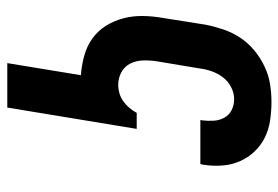

<svg xmlns="http://www.w3.org/2000/svg" viewBox="-142 -426 783 540"><g transform="rotate(90 250.0 -156.5)"><path d="M158 215 192 8Q164 6 137 -1.5Q110 -9 88.5 -24.5Q67 -40 53 -62.5Q39 -85 32 -111.5Q25 -138 25.5 -166.5Q26 -195 31 -223L50 -343Q55 -368 63.5 -393Q72 -418 86.5 -440Q101 -462 122 -479.5Q143 -497 167.5 -508.5Q192 -520 217 -524Q242 -528 267 -528Q294 -528 320 -524Q346 -520 368 -509Q390 -498 407 -480Q424 -462 434 -439Q444 -416 446 -390Q448 -364 444 -338L442 -328H318L319 -333Q321 -349 320 -365.5Q319 -382 311.5 -395.5Q304 -409 290 -416Q276 -423 259 -423Q242 -423 225.5 -414.5Q209 -406 198 -391.5Q187 -377 181 -360Q175 -343 173 -326L153 -206Q150 -187 150.5 -167.5Q151 -148 159 -131.5Q167 -115 183.5 -106Q200 -97 219 -97Q231 -97 243 -100.5Q255 -104 265 -111Q275 -118 283.5 -128Q292 -138 298 -149H343L283 215Z"/></g></svg>

Font: Iosevka Term Curly Extrabold
Style: Italic
Weight: 800
Italic angle: -9°
Designer: Belleve Invis
Foundry: Belleve Invis
Version: Version 32.3.0